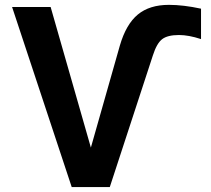

<svg xmlns="http://www.w3.org/2000/svg" viewBox="-20 -761 861 783"><path d="M710 -618.2Q663.1 -618.2 641.1 -601.1Q619.1 -584 603.5 -535.2L427.7 2H272.5L29.3 -732.4H186.5L350.6 -159.2L468.8 -575.2Q494.1 -662.1 542 -701.7Q589.8 -741.2 668.9 -741.2Q727.5 -741.2 799.8 -725.6V-601.6Q749 -618.2 710 -618.2Z"/></svg>

Font: Nasu
Style: Bold
Weight: 700
Designer: Ryoko NISHIZUKA (kana &amp; ideographs); Paul D. Hunt (Latin, Greek &amp; Cyrillic); Wenlong ZHANG (bopomofo); Sandoll C
Version: Version 2014.1215